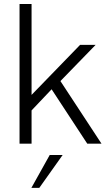

<svg xmlns="http://www.w3.org/2000/svg" viewBox="-20 -717 556 958"><path d="M237.5 -271.5 137.5 -166V0H77.5V-697H137.5V-243.5L379.5 -493H457L281.5 -312.5L486.5 0H415.5ZM228 56.5H292.5L176 220.5H136.5Z"/></svg>

Font: HK Grotesk Light
Style: Regular
Weight: 300
Designer: Alfredo Marco Pradil
Foundry: Hanken Design Co.
Version: Version 3.001